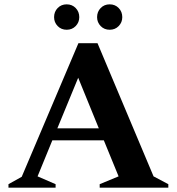

<svg xmlns="http://www.w3.org/2000/svg" viewBox="-20 -864 814 884"><path d="M19 0V-16L80 -50L341 -665H429L687 -52L755 -16V0H439V-16L526 -52L458 -218H221L153 -52L236 -16V0ZM244 -273H435L340 -506ZM287 -727Q262 -727 245.5 -744Q229 -761 229 -785Q229 -810 245.5 -827Q262 -844 287 -844Q312 -844 328.5 -827Q345 -810 345 -785Q345 -761 328.5 -744Q312 -727 287 -727ZM485 -727Q460 -727 443.5 -744Q427 -761 427 -785Q427 -810 443.5 -827Q460 -844 485 -844Q510 -844 526.5 -827Q543 -810 543 -785Q543 -761 526.5 -744Q510 -727 485 -727Z"/></svg>

Font: Spectral SC
Style: Bold
Weight: 700
Designer: Jean-Baptiste Levee
Foundry: Production Type
Version: Version 2.001